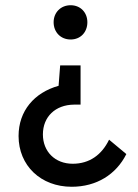

<svg xmlns="http://www.w3.org/2000/svg" viewBox="-20 -505 529 734"><path d="M254 209C349 209 424 162 463 84L397 29C369 87 322 121 258 121C190 121 144 74 144 9C144 -59 192 -104 262 -105H288V-255H210L204 -177C111 -151 51 -81 51 15C51 128 136 209 254 209ZM185 -420C185 -382 212 -354 250 -354C288 -354 314 -382 314 -420C314 -457 288 -485 250 -485C212 -485 185 -457 185 -420Z"/></svg>

Font: MV Cash
Style: Regular
Weight: 400
Designer: Rodrigo Fuenzalida
Foundry: fragTYPE
Version: Version 1.100;Glyphs 3.1.2 (3151)